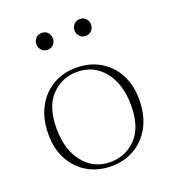

<svg xmlns="http://www.w3.org/2000/svg" viewBox="-120 -717 733 818"><g transform="rotate(-20 247.0 -308.0)"><path d="M247 10Q188 10 141 -16.8Q94 -43.5 67 -92.8Q40 -142 40 -208.5Q40 -278.5 66.8 -329.5Q93.5 -380.5 140.5 -408.2Q187.5 -436 247.5 -436Q307 -436 353.8 -409.2Q400.5 -382.5 427.5 -333.5Q454.5 -284.5 454.5 -217.5Q454.5 -147.5 427.8 -96.5Q401 -45.5 354.2 -17.8Q307.5 10 247 10ZM249.5 -8Q318 -8 365.8 -57.2Q413.5 -106.5 413.5 -206Q413.5 -302 367 -360Q320.5 -418 245 -418Q176.5 -418 128.8 -369Q81 -320 81 -220Q81 -124 127.5 -66Q174 -8 249.5 -8ZM160.5 -549Q143 -549 133 -560.8Q123 -572.5 123 -587Q123 -602 133 -613.8Q143 -625.5 160.5 -625.5Q178 -625.5 188 -613.8Q198 -602 198 -587Q198 -572.5 188 -560.8Q178 -549 160.5 -549ZM333.5 -549Q316 -549 306 -560.8Q296 -572.5 296 -587Q296 -602 306 -613.8Q316 -625.5 333.5 -625.5Q351 -625.5 361 -613.8Q371 -602 371 -587Q371 -572.5 361 -560.8Q351 -549 333.5 -549Z"/></g></svg>

Font: Newsreader Text ExtraLight
Style: Regular
Weight: 275
Designer: Hugues Gentile
Foundry: Production Type
Version: Version 1.001